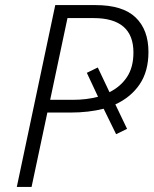

<svg xmlns="http://www.w3.org/2000/svg" viewBox="-20 -734 604 754"><path d="M46 0H104L166 -292H257Q328 -292 387 -307L436 -207L479 -228L433 -324Q494 -352 528.5 -403Q563 -454 563 -530Q563 -617 512.5 -665.5Q462 -714 355 -714H197ZM177 -342 245 -663H347Q504 -663 504 -528Q504 -470 479 -432Q454 -394 410 -372L364 -469L321 -448L365 -354Q320 -342 266 -342Z"/></svg>

Font: Noto Sans UI Light
Style: Italic
Weight: 300
Italic angle: -12°
Designer: Monotype Design Team
Foundry: Monotype Imaging Inc.
Version: Version 1.901